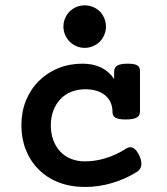

<svg xmlns="http://www.w3.org/2000/svg" viewBox="-20 -706 640 736"><path d="M362.8 -546.4Q351.1 -535.2 336.2 -528.8Q321.3 -522.5 304.7 -522.5Q288.1 -522.5 273.2 -528.8Q258.3 -535.2 247.1 -546.4Q235.8 -557.6 229.5 -572.8Q223.1 -587.9 223.1 -604Q223.1 -620.6 229.5 -635.7Q235.8 -650.9 247.1 -662.1Q258.3 -673.3 273.2 -679.4Q288.1 -685.5 304.7 -685.5Q321.3 -685.5 336.2 -679.4Q351.1 -673.3 362.8 -662.1Q373.5 -650.9 379.9 -635.7Q386.2 -620.6 386.2 -604Q386.2 -587.9 379.9 -572.8Q373.5 -557.6 362.8 -546.4ZM385.3 -338.9Q356.4 -363.8 307.1 -363.8Q277.8 -363.8 253.2 -354Q228.5 -344.2 211.4 -325.7Q193.8 -307.1 184.3 -281.5Q174.8 -255.9 174.8 -225.6Q174.8 -194.8 184.1 -169.4Q193.4 -144 210.4 -125.5Q227.5 -106.9 252 -97.2Q276.4 -87.4 305.7 -87.4Q345.7 -87.4 385.7 -99.9Q425.8 -112.3 462.4 -135.7Q471.2 -141.6 480 -141.6Q498.5 -141.6 514.2 -109.4Q522 -91.8 522 -78.1Q522 -57.1 502.9 -45.9Q459.5 -19 408.7 -4.2Q357.9 10.7 305.7 10.7Q250.5 10.7 205.6 -6.6Q160.6 -23.9 128.4 -56.2Q96.2 -88.4 79.1 -131.6Q62 -174.8 62 -225.6Q62 -276.9 79.3 -320.1Q96.7 -363.3 128.9 -395.5Q160.6 -427.2 203.4 -444.6Q246.1 -461.9 295.9 -461.9Q377.9 -461.9 417.5 -403.3V-430.7Q417.5 -447.3 429.7 -454.6Q441.9 -461.9 469.2 -461.9Q496.6 -461.9 506.8 -455.1Q512.2 -451.7 514.4 -445.8Q516.6 -439.9 516.6 -430.7V-279.3Q516.6 -261.7 503.9 -255.4Q491.7 -248 461.4 -248Q432.1 -248 420.9 -255.9Q415.5 -259.3 413.3 -264.9Q411.1 -270.5 411.1 -279.3Q411.1 -296.9 404.5 -312Q397.9 -327.1 385.3 -338.9Z"/></svg>

Font: Courier Prime SemiBold
Style: Regular
Weight: 600
Designer: Alan Dague-Greene
Foundry: Quote-Unquote Apps
Version: Version 1.202